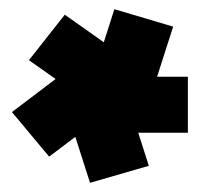

<svg xmlns="http://www.w3.org/2000/svg" viewBox="-20 -740 469 418"><path d="M389 -451H281L304 -379L176 -342L144 -442L87 -399L6 -496L101 -568L43 -609L121 -708L206 -648L229 -720L357 -682L322 -573H389Z"/></svg>

Font: Cairo
Style: Bold
Weight: 700
Designer: Mohamed Gaber
Foundry: Kief Type Foundry
Version: Version 2.100